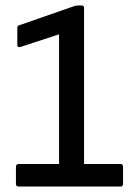

<svg xmlns="http://www.w3.org/2000/svg" viewBox="-20 -679 484 699"><path d="M48 0Q38 0 38 -10V-71Q38 -82 48 -82H195V-554L54 -508Q43 -505 43 -515V-577Q43 -586 50 -587L251 -657Q259 -659 265 -659H277Q286 -659 286 -650V-82H419Q428 -82 428 -71V-10Q428 0 419 0Z"/></svg>

Font: Sofia Sans Semi Condensed Medium
Style: Regular
Weight: 500
Designer: Botio Nikoltchev, Ani Petrova
Foundry: lettersoup
Version: Version 4.100